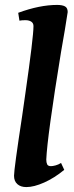

<svg xmlns="http://www.w3.org/2000/svg" viewBox="-20 -750 301 780"><path d="M37 -36Q37 -63 70 -279L83 -370Q116 -599 116 -644Q116 -656 107 -662Q98 -668 83 -668Q68 -668 59 -666L54 -698Q141 -730 212 -730Q233 -730 244 -724Q255 -718 255 -701Q245 -634 228 -539Q172 -196 168 -102Q168 -90 171.5 -82.5Q175 -75 187 -75Q194 -75 205.5 -78Q217 -81 228 -88L241 -60Q201 -27 159.5 -8.5Q118 10 87 10Q64 10 50.5 -2Q37 -14 37 -36Z"/></svg>

Font: Unna
Style: Bold Italic
Weight: 700
Italic angle: -8.05°
Designer: Jorge de Buen Unna
Foundry: Omnibus-Type
Version: Version 2.008